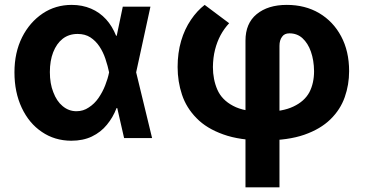

<svg xmlns="http://www.w3.org/2000/svg" viewBox="-20 -573 1534 797"><path d="M275.4 11.2Q206.5 10.7 153.8 -25.4Q100.6 -61 70.3 -125.5Q40 -189.9 40 -272.9Q40 -355 71.8 -418.5Q103 -480.5 157.2 -517.1Q210.4 -552.7 277.8 -552.7Q321.3 -552.7 357.9 -537.1Q393.6 -522 420.4 -492.7Q445.8 -464.8 461.9 -424.8H507.3L544.9 -273.9L611.3 0H495.1L432.6 -273.9Q428.2 -296.4 417.5 -329.1Q408.2 -356.9 392.6 -380.4Q377.4 -403.3 355 -418Q333 -432.1 302.2 -432.1Q266.1 -432.1 240.2 -412.1Q214.8 -392.1 200.7 -356Q187 -320.8 187 -273.9Q187 -225.6 201.2 -190.4Q215.3 -152.8 239.7 -132.8Q265.1 -111.3 297.4 -111.3Q325.7 -111.3 348.6 -127Q372.1 -142.1 388.7 -166Q405.8 -190.9 416.5 -218.3Q427.7 -246.6 432.6 -271.5L489.7 -545.4H604.5L544.9 -271.5L507.3 -124.5H463.9Q449.2 -85.9 423.8 -55.2Q398.9 -24.4 361.3 -6.3Q324.7 11.2 275.4 11.2Z M1140.1 204.6H999V-404.3Q999 -476.1 1045.4 -514.2Q1092.3 -552.7 1170.4 -552.7Q1246.6 -552.7 1304.7 -518.6Q1363.3 -483.9 1396 -422.4Q1429.2 -360.4 1429.2 -277.8Q1429.2 -221.2 1411.1 -169.9Q1393.1 -118.2 1351.6 -77.6Q1310.1 -37.1 1243.2 -13.7Q1175.8 9.8 1076.7 9.8Q975.6 9.8 906.7 -15.1Q836.9 -40 795.9 -82.5Q753.4 -125.5 735.4 -180.2Q717.3 -234.4 717.3 -294.9Q717.3 -353.5 731.9 -403.3Q746.1 -451.7 772.5 -490.7Q797.9 -528.3 829.6 -552.7L931.2 -476.6Q910.6 -454.6 895.5 -426.8Q880.9 -399.4 872.6 -366.7Q864.3 -334 863.8 -294.9Q863.8 -243.2 882.3 -200.7Q900.9 -158.2 947.3 -133.8Q993.2 -108.9 1076.7 -108.9Q1152.8 -108.9 1198.2 -130.9Q1243.7 -152.3 1264.2 -189.9Q1283.7 -227.5 1283.7 -277.8Q1283.2 -322.8 1270.5 -358.9Q1258.3 -393.6 1235.4 -414.6Q1213.4 -434.6 1181.2 -434.6Q1160.6 -434.6 1150.9 -420.4Q1140.1 -406.2 1140.1 -382.8Z"/></svg>

Font: My Font
Style: Bold
Weight: 500
Designer: Rasmus Andersson
Foundry: rsms
Version: Version 0.001